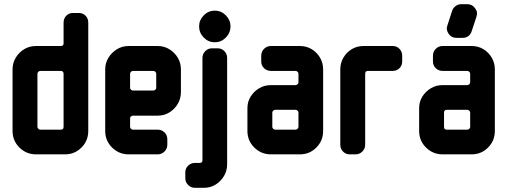

<svg xmlns="http://www.w3.org/2000/svg" viewBox="-20 -738 2427 918"><path d="M402 -112Q402 -65 369.5 -32.5Q337 0 291 0H152Q106 0 73 -32.5Q40 -65 40 -112V-406Q40 -437 55.5 -462.5Q71 -488 96 -503Q121 -518 152 -518H270Q284 -518 284 -530V-630Q284 -650 297 -663Q310 -676 329 -676H357Q376 -676 389 -663Q402 -650 402 -630ZM284 -131V-385Q284 -399 270 -399H173Q168 -399 163.5 -395Q159 -391 159 -385V-131Q159 -126 163.5 -122Q168 -118 173 -118H270Q284 -118 284 -131Z M845 -297Q845 -267 830 -241.5Q815 -216 790 -200.5Q765 -185 734 -185H616Q611 -185 606.5 -181.5Q602 -178 602 -173V-131Q602 -126 606.5 -122Q611 -118 616 -118H734Q753 -118 766.5 -105Q780 -92 780 -72V-46Q780 -27 766.5 -13.5Q753 0 734 0H595Q549 0 516 -32.5Q483 -65 483 -112V-406Q483 -437 498.5 -462Q514 -487 539 -502.5Q564 -518 595 -518H734Q765 -518 790 -502.5Q815 -487 830 -462Q845 -437 845 -406ZM727 -317V-385Q727 -391 722.5 -395Q718 -399 713 -399H616Q611 -399 606.5 -395Q602 -391 602 -385V-317Q602 -313 606.5 -309Q611 -305 616 -305H713Q718 -305 722.5 -309Q727 -313 727 -317Z M1082 -612Q1082 -581 1060 -558.5Q1038 -536 1007 -536Q976 -536 954 -558.5Q932 -581 932 -612Q932 -642 954 -664.5Q976 -687 1007 -687Q1038 -687 1060 -664.5Q1082 -642 1082 -612ZM1066 48Q1066 78 1051 103.5Q1036 129 1011 144.5Q986 160 955 160H912Q893 160 879.5 146.5Q866 133 866 114V86Q866 67 879.5 54Q893 41 912 41H935Q948 41 948 28V-461Q948 -480 961.5 -493.5Q975 -507 993 -507H1020Q1040 -507 1053 -493.5Q1066 -480 1066 -461Z M1525 -112Q1525 -65 1492.5 -32.5Q1460 0 1414 0H1275Q1229 0 1196 -32.5Q1163 -65 1163 -112V-221Q1163 -252 1178.5 -276.5Q1194 -301 1219 -316Q1244 -331 1275 -331H1393Q1398 -331 1402.5 -335Q1407 -339 1407 -345V-385Q1407 -391 1402.5 -395Q1398 -399 1393 -399H1275Q1256 -399 1242.5 -412Q1229 -425 1229 -444V-471Q1229 -491 1242.5 -504.5Q1256 -518 1275 -518H1414Q1445 -518 1470 -503Q1495 -488 1510 -462.5Q1525 -437 1525 -406ZM1407 -131V-200Q1407 -205 1402.5 -209Q1398 -213 1393 -213H1296Q1291 -213 1286.5 -209Q1282 -205 1282 -200V-131Q1282 -126 1286.5 -122Q1291 -118 1296 -118H1393Q1398 -118 1402.5 -122Q1407 -126 1407 -131Z M1903 -444Q1903 -425 1890 -412Q1877 -399 1858 -399H1739Q1726 -399 1726 -385V-46Q1726 -27 1712.5 -13.5Q1699 0 1680 0H1652Q1633 0 1620 -13.5Q1607 -27 1607 -46V-406Q1607 -437 1622 -462.5Q1637 -488 1662 -503Q1687 -518 1718 -518H1858Q1877 -518 1890 -504.5Q1903 -491 1903 -471Z M2258 -658 2235 -588Q2224 -557 2191 -557H2162Q2139 -557 2126 -575Q2111 -596 2119 -616L2142 -687Q2147 -701 2159 -709.5Q2171 -718 2185 -718H2214Q2238 -718 2251 -699Q2266 -681 2258 -658ZM2346 -112Q2346 -65 2313.5 -32.5Q2281 0 2235 0H2096Q2050 0 2017 -32.5Q1984 -65 1984 -112V-221Q1984 -252 1999.5 -276.5Q2015 -301 2040 -316Q2065 -331 2096 -331H2214Q2219 -331 2223.5 -335Q2228 -339 2228 -345V-385Q2228 -391 2223.5 -395Q2219 -399 2214 -399H2096Q2077 -399 2063.5 -412Q2050 -425 2050 -444V-471Q2050 -491 2063.5 -504.5Q2077 -518 2096 -518H2235Q2266 -518 2291 -503Q2316 -488 2331 -462.5Q2346 -437 2346 -406ZM2228 -131V-200Q2228 -205 2223.5 -209Q2219 -213 2214 -213H2117Q2103 -213 2103 -200V-131Q2103 -118 2117 -118H2214Q2219 -118 2223.5 -122Q2228 -126 2228 -131Z"/></svg>

Font: Monomaniac One
Style: Regular
Weight: 400
Version: Version 1.000; ttfautohint (v1.8.3)